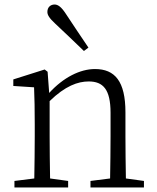

<svg xmlns="http://www.w3.org/2000/svg" viewBox="-20 -831 694 851"><path d="M372 -620C337 -671 303 -723 271 -771C252 -800 237 -811 222 -811C205 -811 190 -800 190 -778C190 -765 198 -751 225 -726C264 -690 307 -648 352 -605ZM538 -40C537 -95 536 -173 536 -227V-333C536 -471 489 -525 401 -525C335 -525 261 -488 198 -419L191 -513L178 -523L39 -479V-450L131 -444C133 -396 134 -347 134 -281V-227C134 -175 133 -95 132 -40L44 -29V0H282V-29L202 -40C201 -95 200 -175 200 -227V-383C269 -450 325 -470 373 -470C437 -470 470 -435 470 -331V-227C470 -173 469 -95 468 -40L381 -29V0H618V-29Z"/></svg>

Font: Noto Serif CJK JP Light
Style: Regular
Weight: 300
Designer: Ryoko NISHIZUKA 西塚涼子 (kana & ideographs); Frank Grießhammer (Latin, Greek & Cyrillic); Wenlong ZHANG 张文龙 (bopomofo); San
Foundry: Adobe Systems Incorporated
Version: Version 1.001;PS 1.001;hotconv 16.6.54;makeotf.lib2.5.65590